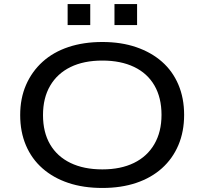

<svg xmlns="http://www.w3.org/2000/svg" viewBox="-20 -922 1012 951"><path d="M487 9Q393 9 318.5 -16Q244 -41 190.5 -88Q137 -135 108.5 -202Q80 -269 80 -352Q80 -435 109 -501.5Q138 -568 191 -616Q244 -664 319 -689Q394 -714 487 -714Q580 -714 654.5 -688.5Q729 -663 782 -616.5Q835 -570 863.5 -503Q892 -436 892 -353Q892 -270 863.5 -203Q835 -136 782 -88.5Q729 -41 654.5 -16Q580 9 487 9ZM487 -83Q578 -83 643.5 -115Q709 -147 744.5 -208Q780 -269 780 -353Q780 -438 745 -498.5Q710 -559 644 -590.5Q578 -622 487 -622Q395 -622 329.5 -590Q264 -558 228.5 -497.5Q193 -437 193 -352Q193 -267 228 -207Q263 -147 329 -115Q395 -83 487 -83ZM547 -798V-902H659V-798ZM315 -798V-902H427V-798Z"/></svg>

Font: Nunito Sans 10pt Expanded Medium
Style: Regular
Weight: 500
Width: 7
Designer: Vernon Adams
Foundry: Vernon Adams
Version: Version 3.101;gftools[0.9.27]